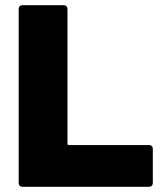

<svg xmlns="http://www.w3.org/2000/svg" viewBox="-20 -720 625 740"><path d="M67 -700H225Q232 -700 236 -696Q240 -692 240 -685V-166Q240 -161 245 -161H554Q561 -161 565 -157Q569 -153 569 -146V-15Q569 -8 565 -4Q561 0 554 0H67Q60 0 56 -4Q52 -8 52 -15V-685Q52 -692 56 -696Q60 -700 67 -700Z"/></svg>

Font: Barlow Black
Style: Regular
Weight: 900
Designer: Jeremy Tribby
Foundry: Tribby Type
Version: Version 1.422